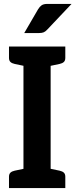

<svg xmlns="http://www.w3.org/2000/svg" viewBox="-20 -962 386 982"><path d="M100 0V-724H239V0ZM26 0V-58Q26 -72 33.5 -79Q41 -86 55 -89L112 -101L125 0ZM215 0 228 -101 285 -89Q299 -86 306.5 -79Q314 -72 314 -58V0ZM125 -724 112 -623 55 -635Q41 -638 33.5 -645Q26 -652 26 -666V-724ZM314 -724V-666Q314 -652 306.5 -645Q299 -638 285 -635L228 -623L215 -724ZM104 -793 175 -915Q183 -928 193 -935Q203 -942 223 -942H346L222 -811Q213 -801 204 -797Q195 -793 180 -793Z"/></svg>

Font: Aleo
Style: Bold
Weight: 700
Designer: Alessio Laiso
Foundry: Alessio Laiso
Version: Version 2.001;gftools[0.9.29]